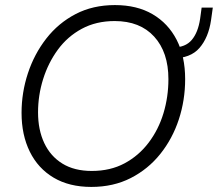

<svg xmlns="http://www.w3.org/2000/svg" viewBox="-20 -727 859 757"><path d="M340 10Q253 10 191.5 -26.5Q130 -63 97.5 -129Q65 -195 65 -282Q65 -362 90 -438Q115 -514 162.5 -575Q210 -636 278 -671.5Q346 -707 433 -707Q520 -707 581.5 -671Q643 -635 676.5 -570Q710 -505 710 -415Q710 -332 685 -256Q660 -180 612 -120Q564 -60 495.5 -25Q427 10 340 10ZM342 -53Q415 -53 471 -83Q527 -113 566 -164.5Q605 -216 624.5 -280.5Q644 -345 644 -415Q644 -521 588 -582.5Q532 -644 432 -644Q359 -644 302.5 -613.5Q246 -583 208 -531Q170 -479 150 -415Q130 -351 130 -284Q130 -215 154.5 -163Q179 -111 226 -82Q273 -53 342 -53ZM660 -497 663 -540Q711 -540 736 -569.5Q761 -599 769 -653L775 -697H819L812 -647Q802 -579 766.5 -538Q731 -497 660 -497Z"/></svg>

Font: Hanken Grotesk Light
Style: Italic
Weight: 300
Italic angle: -8°
Designer: Alfredo Marco Pradil
Foundry: Hanken Design Co.
Version: Version 3.013